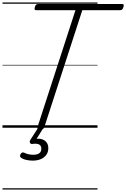

<svg xmlns="http://www.w3.org/2000/svg" viewBox="-20 -1026 1014 1542"><path d="M303 14Q275 14 281 -5L586 -944H272Q261 -944 258.5 -950Q256 -956 260 -970Q264 -983 270 -988.5Q276 -994 288 -994H959Q971 -994 973 -988Q975 -982 971 -969Q967 -955 961 -949.5Q955 -944 943 -944H641L336 -5Q333 5 325.5 9.5Q318 14 303 14ZM242 264Q218 264 192 258.5Q166 253 148 240Q140 234 141 225.5Q142 217 146 210Q152 201 158.5 199Q165 197 173 200Q187 207 205.5 212Q224 217 246 217Q278 217 295 205Q312 193 312 168Q312 143 293.5 134Q275 125 240 130Q231 131 227.5 128.5Q224 126 221 121Q218 114 219 108.5Q220 103 226 94L289 -4H332L262 108L247 94Q286 84 312.5 91Q339 98 353.5 117Q368 136 368 164Q368 195 352 217.5Q336 240 308 252Q280 264 242 264ZM0 486H763V496H0ZM0 -20H763V0H0ZM0 -505H763V-500H0ZM0 -1006H763V-996H0Z"/></svg>

Font: Playwrite CA Guides
Style: Regular
Weight: 400
Designer: Veronika Burian, José Scaglione
Foundry: TypeTogether
Version: Version 1.003